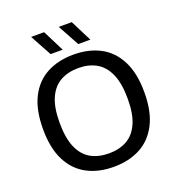

<svg xmlns="http://www.w3.org/2000/svg" viewBox="-165 -1080 1124 1221"><g transform="rotate(-20 397.0 -469.0)"><path d="M397 9.5Q293.5 9.5 216.5 -31.5Q139.5 -72.5 96.8 -156.5Q54 -240.5 54 -370Q54 -499.5 96.8 -583.5Q139.5 -667.5 216.8 -708.5Q294 -749.5 397 -749.5Q500.5 -749.5 577.5 -708.5Q654.5 -667.5 697.2 -583.2Q740 -499 740 -370Q740 -241 697 -156.8Q654 -72.5 576.8 -31.5Q499.5 9.5 397 9.5ZM397 -81.5Q467 -81.5 518.5 -110.2Q570 -139 598.2 -202Q626.5 -265 626.5 -367Q626.5 -472 598 -536.2Q569.5 -600.5 518 -629.5Q466.5 -658.5 397 -658.5Q327.5 -658.5 275.8 -630Q224 -601.5 195.5 -538.5Q167 -475.5 167 -373Q167 -267.5 195.2 -203.2Q223.5 -139 275.2 -110.2Q327 -81.5 397 -81.5ZM449.5 -802 370.5 -947H458.5L531.5 -802ZM262.5 -802 183.5 -947H271.5L344.5 -802Z"/></g></svg>

Font: Encode Sans SC SemiExpanded Medium
Style: Regular
Weight: 500
Width: 6
Designer: Multiple Designers
Foundry: Impallari Type
Version: Version 3.002